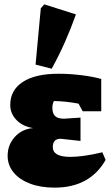

<svg xmlns="http://www.w3.org/2000/svg" viewBox="-20 -846 509 880"><path d="M230 14Q166 14 117.5 -4.5Q69 -23 42 -56Q15 -89 15 -132Q15 -182 48 -218.5Q81 -255 132 -259Q85 -266 56 -295.5Q27 -325 27 -365Q27 -433 84.5 -470.5Q142 -508 248 -508Q298 -508 352 -501.5Q406 -495 444 -484V-336H359L340 -371Q282 -382 227 -383Q220 -368 220 -353Q220 -326 232.5 -314Q245 -302 273 -302L349 -307V-200L258 -210Q222 -210 222 -172Q222 -127 302 -127Q330 -127 366.5 -132Q403 -137 449 -148L464 -113Q392 14 230 14ZM217 -531 143 -550 167 -808 183 -826 328 -780Q305 -715 277.5 -653Q250 -591 217 -531Z"/></svg>

Font: Piazzolla Black
Style: Regular
Weight: 900
Designer: Juan Pablo del Peral
Foundry: Huerta Tipografica
Version: Version 1.330